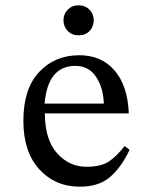

<svg xmlns="http://www.w3.org/2000/svg" viewBox="-20 -693 573 723"><path d="M449 -143 468 -129Q437 -63 394.5 -26.5Q352 10 281 10Q188 10 128 -55.5Q68 -121 68 -238Q68 -358 127 -421.5Q186 -485 279 -485Q362 -485 411.5 -427.5Q461 -370 465 -266H149Q149 -168 194.5 -116.5Q240 -65 305 -65Q360 -65 389.5 -84.5Q419 -104 449 -143ZM148 -303H371Q369 -363 341.5 -404Q314 -445 264 -445Q160 -445 148 -303ZM333 -617Q333 -593 317.5 -576.5Q302 -560 276 -560Q251 -560 235 -576.5Q219 -593 219 -617Q219 -640 235 -656.5Q251 -673 276 -673Q301 -673 317 -656.5Q333 -640 333 -617Z"/></svg>

Font: myMathFont
Style: Regular
Weight: 400
Designer: Ross Mills, John Hudson & Paul Hanslow, Tiro Typeworks Ltd; with prior portions MicroPress Inc., and Coen Hoffman. Math 
Foundry: Tiro Typeworks Ltd
Version: Version 2.13 b171